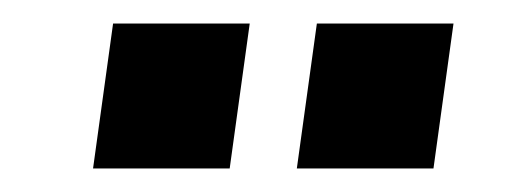

<svg xmlns="http://www.w3.org/2000/svg" viewBox="-20 -724 440 163"><path d="M59 -581 76 -704H192L175 -581ZM232 -581 249 -704H365L348 -581Z"/></svg>

Font: Host Grotesk SemiBold
Style: Italic
Weight: 600
Italic angle: -8°
Designer: Doğukan Karapınar based on Poppins by Indian Type Foundry, Jonny Pinhorn
Foundry: Element Type
Version: Version 1.001; ttfautohint (v1.8.4.7-5d5b)